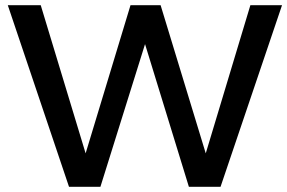

<svg xmlns="http://www.w3.org/2000/svg" viewBox="-20 -720 1107 740"><path d="M945 -700 773 -129 599 -700H483L310 -129L137 -700H10L246 0H367L539 -550L708 0H830L1067 -700Z"/></svg>

Font: Argentum Sans
Style: Regular
Weight: 400
Designer: Julieta Ulanovsky
Foundry: Julieta Ulanovsky
Version: Version 5.001;March 29, 2019;FontCreator 11.5.0.2425 64-bit